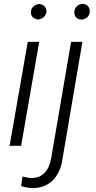

<svg xmlns="http://www.w3.org/2000/svg" viewBox="-20 -741 488 976"><path d="M87.4 0H28.8L121.1 -528.3H179.2ZM137.2 -681.2Q139.6 -712.9 179.2 -721.2Q198.2 -717.8 206.3 -709.2Q214.4 -700.7 216.8 -681.2Q211.9 -662.6 202.6 -654.1Q193.4 -645.5 174.8 -641.6Q135.3 -647.5 137.2 -681.2ZM398.9 -528.3 298.3 63Q288.6 136.7 247.1 176.8Q205.6 216.8 140.6 214.8Q119.6 214.4 87.4 204.6L94.2 156.2Q121.1 163.6 137.2 163.6Q222.7 165.5 240.7 60.5L341.3 -528.3ZM357.9 -681.2Q358.9 -697.3 370.4 -709Q381.8 -720.7 398.9 -721.2Q416 -721.7 426.8 -710Q437.5 -698.2 436.5 -681.2Q435.1 -664.6 423.1 -653.3Q411.1 -642.1 394.5 -641.6Q377.4 -641.1 366.9 -652.6Q356.4 -664.1 357.9 -681.2Z"/></svg>

Font: RobotoInd Light
Style: Italic
Weight: 300
Italic angle: -12°
Designer: Google
Version: Version 2.001151; 2014